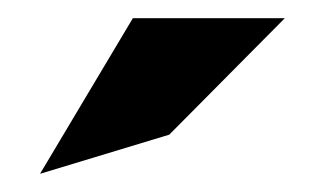

<svg xmlns="http://www.w3.org/2000/svg" viewBox="-20 -772 356 211"><path d="M24 -581 166 -624 293 -752H126Z"/></svg>

Font: Charger Sport
Style: Ult
Weight: 1000
Designer: Jasper
Foundry: Cannot Into Space Fonts
Version: Version 1.1